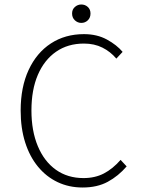

<svg xmlns="http://www.w3.org/2000/svg" viewBox="-20 -823 640 855"><path d="M348 12Q287 12 236.5 -12Q186 -36 149 -81Q112 -126 92 -189Q72 -252 72 -331Q72 -435 107.5 -511.5Q143 -588 206.5 -629.5Q270 -671 354 -671Q412 -671 456 -647Q500 -623 526 -592L498 -562Q472 -593 436 -611Q400 -629 354 -629Q282 -629 229.5 -592.5Q177 -556 148.5 -489.5Q120 -423 120 -331Q120 -240 148.5 -172Q177 -104 229 -67Q281 -30 352 -30Q403 -30 442.5 -50.5Q482 -71 517 -111L544 -82Q507 -39 460 -13.5Q413 12 348 12ZM342 -721Q326 -721 313.5 -732.5Q301 -744 301 -763Q301 -781 313.5 -792Q326 -803 342 -803Q359 -803 371 -792Q383 -781 383 -763Q383 -744 371 -732.5Q359 -721 342 -721Z"/></svg>

Font: Source Code Pro ExtraLight Light
Style: Regular
Weight: 300
Monospace: yes
Version: Version 1.018;hotconv 1.0.116;makeotfexe 2.5.65601